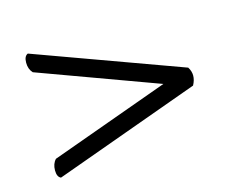

<svg xmlns="http://www.w3.org/2000/svg" viewBox="-59 -484 605 495"><g transform="rotate(-15 243.5 -236.5)"><path d="M366.2 -235.8 48.8 -352.1Q38.6 -362.8 38.6 -380.1Q38.6 -397.5 48.8 -401.9L439 -259.8Q453.1 -237.8 439 -211.9L48.8 -70.8Q38.6 -75.2 38.6 -92.8Q38.6 -110.4 48.8 -121.1Z"/></g></svg>

Font: Linux Libertine G
Style: Regular
Weight: 400
Designer: Philipp H. Poll
Foundry: Philipp H. Poll
Version: Version 4.7.5